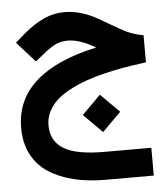

<svg xmlns="http://www.w3.org/2000/svg" viewBox="-54 -473 749 860"><g transform="rotate(-5 321.0 -43.0)"><path d="M309.6 41.5 393.6 -42.5 477.5 41.5 393.6 125.5ZM395.5 -254.4 378.9 -263.7Q318.8 -296.4 270.5 -296.4Q243.2 -296.4 221.2 -287.1Q199.2 -277.8 170.4 -255.4L135.7 -227.5L121.1 -215.8L108.9 -229.5L52.7 -292.5L39.6 -307.6L54.7 -320.3L84.5 -346.2Q131.8 -385.7 175.3 -405.3Q218.8 -424.8 267.6 -424.8Q341.3 -424.8 417 -381.3L509.3 -328.1Q552.2 -303.2 596.2 -293.9L611.8 -290.5V-274.9V-186V-168.9L594.7 -166.5Q549.8 -160.6 510 -153.8Q470.2 -147 424.1 -135.7Q377.9 -124.5 340.3 -111.3Q302.7 -98.1 266.8 -79.3Q231 -60.5 206.5 -38.8Q182.1 -17.1 167.2 12Q152.3 41 152.3 74.2Q152.3 145.5 209 179.9Q265.6 214.4 391.6 214.4H583H602.5V233.9V319.8V339.4H583H385.7Q307.1 339.4 243.2 323.7Q179.2 308.1 130.9 276.9Q82.5 245.6 55.9 194.3Q29.3 143.1 29.3 75.7Q29.3 -51.3 122.8 -133.8Q216.3 -216.3 395.5 -254.4Z"/></g></svg>

Font: Shabnam FD-WOL
Style: Bold-FD-WOL
Weight: 700
Foundry: DejaVu fonts team - Redesigned by Saber Rastikerdar - Based on Vazir font
Version: Version 5.0.0